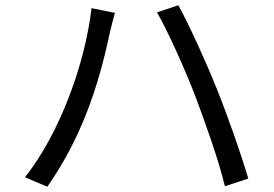

<svg xmlns="http://www.w3.org/2000/svg" viewBox="-20 -719 1040 730"><path d="M722 -355C762 -248 811 -112 835 -11L924 -40C898 -130 844 -283 804 -382C761 -489 698 -627 658 -699L577 -672C620 -597 682 -458 722 -355ZM75 -45 160 -9C287 -192 353 -382 398 -597L407 -633C410 -646 414 -659 417 -670L328 -688C304 -479 208 -213 75 -45Z"/></svg>

Font: Spoqa Han Sans Neo Regular
Style: Regular
Weight: 400
Designer: [Spoqa Han Sans Neo] Dong-huui Kim  Younghwa Kang  Yujin Lee  [Noto Sans] Ryoko NISHIZUKA  (kana & ideographs); Paul D. 
Foundry: Spoqa (http://www.spoqa-han-sans.com)
Version: Version 1.000